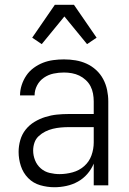

<svg xmlns="http://www.w3.org/2000/svg" viewBox="-20 -777 540 805"><path d="M208 8Q178 8 148.5 -0.5Q119 -9 98 -30.5Q77 -52 67.5 -81Q58 -110 58 -140Q58 -165 65 -189.5Q72 -214 87.5 -233.5Q103 -253 124.5 -266Q146 -279 170 -286.5Q194 -294 218.5 -296.5Q243 -299 268 -299H373V-352Q373 -368 370 -384.5Q367 -401 359.5 -415.5Q352 -430 339.5 -441.5Q327 -453 312.5 -460Q298 -467 281.5 -470Q265 -473 248 -473Q226 -473 204.5 -468.5Q183 -464 164.5 -451.5Q146 -439 135.5 -419Q125 -399 125 -377H64Q64 -399 71 -420.5Q78 -442 90.5 -460.5Q103 -479 121.5 -492.5Q140 -506 160.5 -514Q181 -522 203.5 -525Q226 -528 248 -528Q273 -528 297 -524Q321 -520 343 -510Q365 -500 383 -483.5Q401 -467 412.5 -445.5Q424 -424 429 -400Q434 -376 434 -352V0H373V-91Q363 -67 346 -47.5Q329 -28 306.5 -15.5Q284 -3 258.5 2.5Q233 8 208 8ZM230 -47Q257 -47 284.5 -54.5Q312 -62 333 -80.5Q354 -99 363.5 -125.5Q373 -152 373 -180V-244H268Q252 -244 235 -242.5Q218 -241 201.5 -237Q185 -233 170 -225.5Q155 -218 142.5 -206.5Q130 -195 124.5 -179Q119 -163 119 -146Q119 -125 127 -105Q135 -85 151 -71Q167 -57 188 -52Q209 -47 230 -47ZM155 -592 115 -619 210 -757H290L385 -619L345 -592L250 -708Z"/></svg>

Font: Iosevka Custom Light
Style: Regular
Weight: 300
Monospace: yes
Designer: Belleve Invis
Foundry: Belleve Invis
Version: Version 27.3.5